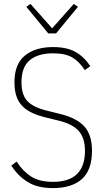

<svg xmlns="http://www.w3.org/2000/svg" viewBox="-20 -951 541 983"><path d="M251 12Q173 12 123 -18.5Q73 -49 38 -103L65 -124Q98 -73 140.5 -46.5Q183 -20 251 -20Q415 -20 415 -179Q415 -245 382.5 -281Q350 -317 278 -334L217 -349Q175 -359 144 -373.5Q113 -388 93 -409.5Q73 -431 63.5 -460.5Q54 -490 54 -530Q54 -623 107.5 -666.5Q161 -710 251 -710Q324 -710 368.5 -684Q413 -658 442 -612L414 -592Q386 -636 350 -657Q314 -678 251 -678Q175 -678 132.5 -643Q90 -608 90 -530Q90 -464 121.5 -432Q153 -400 226 -383L286 -368Q373 -347 412 -303.5Q451 -260 451 -179Q451 -80 399 -34Q347 12 251 12ZM227 -780 115 -916 136 -931 247 -806 358 -931 379 -916 267 -780Z"/></svg>

Font: IBM Plex Sans Condensed ExtraLight
Style: Regular
Weight: 200
Width: 3
Designer: Mike Abbink, Paul van der Laan, Pieter van Rosmalen
Foundry: Bold Monday
Version: Version 1.3